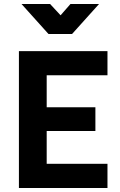

<svg xmlns="http://www.w3.org/2000/svg" viewBox="-20 -934 594 954"><path d="M74 0V-680H514V-560H212V-401H454V-283H212V-120H514V0ZM221 -765 87 -914H229L281 -858L330 -914H472L338 -765Z"/></svg>

Font: Titillium Web
Style: Bold
Weight: 700
Designer: Mohamed Gaber, Accademia di Belle Arti di Urbino
Foundry: Kief Type Foundry, Accademia di Belle Arti di Urbino
Version: Version 3.000